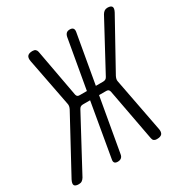

<svg xmlns="http://www.w3.org/2000/svg" viewBox="-225 -884 1009 1039"><g transform="rotate(-30 279.5 -365.0)"><path d="M8 -11Q2 -1 -6 4.5Q-14 10 -26 10Q-48 10 -53.5 0Q-59 -10 -48 -32L133 -366Q137 -374 138.5 -382Q140 -390 138 -398L80 -698Q76 -720 85 -730Q94 -740 116 -740Q128 -740 134.5 -734.5Q141 -729 143 -719L198 -420Q200 -412 204.5 -408.5Q209 -405 218 -405H263L317 -712Q320 -726 327.5 -733Q335 -740 349 -740Q363 -740 369 -733Q375 -726 373 -712L319 -405H364Q373 -405 379.5 -408.5Q386 -412 390 -420L551 -719Q557 -729 565 -734.5Q573 -740 584 -740Q606 -740 611.5 -729.5Q617 -719 606 -698L440 -398Q436 -390 434 -382Q432 -374 434 -366L498 -32Q502 -11 493.5 -0.5Q485 10 461 10Q450 10 443.5 5Q437 0 435 -11L374 -337Q372 -345 367.5 -349Q363 -353 354 -353H309L250 -18Q248 -4 239.5 3Q231 10 217 10Q203 10 197.5 3Q192 -4 195 -18L253 -353H208Q199 -353 193 -349Q187 -345 183 -337Z"/></g></svg>

Font: Maple Mono ExtraLight
Style: Italic
Weight: 275
Italic angle: -10°
Monospace: yes
Designer: subframe7536
Version: Version 7.000